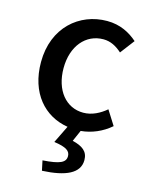

<svg xmlns="http://www.w3.org/2000/svg" viewBox="-122 -619 761 978"><g transform="rotate(15 258.5 -130.5)"><path d="M185 229 196 281C321 275 391 242 391 173C391 127 361 106 308 93L334 34C390 29 445 6 490 -33L442 -109C409 -81 368 -59 322 -59C231 -59 167 -136 167 -253C167 -369 233 -447 326 -447C363 -447 394 -431 424 -404L481 -479C441 -514 390 -542 320 -542C175 -542 48 -436 48 -253C48 -90 139 11 264 31L219 123C284 132 305 148 305 175C305 208 277 223 185 229Z"/></g></svg>

Font: コーポレート・ロゴ ver3 Medium
Style: Regular
Weight: 500
Designer: [KANA_main] LOGOTYPE.JP [Source Han Sans] Ryoko NISHIZUKA 西塚涼子 (kana, bopomofo & ideographs); Paul D. Hunt (Latin, Greek
Version: Version 12.001;FEAKit 1.0